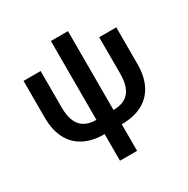

<svg xmlns="http://www.w3.org/2000/svg" viewBox="-192 -841 1191 1216"><g transform="rotate(-30 403.5 -233.5)"><path d="M340.8 9.8Q252.4 9.8 190.7 -22.7Q128.9 -55.2 96.7 -117.9Q64.5 -180.7 64.5 -271.5V-539.1H189.5V-272.5Q189.5 -211.4 206.3 -172.1Q223.1 -132.8 256.8 -113.8Q290.5 -94.7 340.8 -94.7H465.8Q516.6 -94.7 550.3 -113.8Q584 -132.8 600.8 -172.1Q617.7 -211.4 617.7 -272.5V-539.1H742.7V-271.5Q742.7 -180.7 710.4 -117.9Q678.2 -55.2 616.5 -22.7Q554.7 9.8 465.8 9.8ZM340.8 204.1V-671.4H465.8V204.1Z"/></g></svg>

Font: Inter 18pt SemiBold
Style: Regular
Weight: 600
Designer: Rasmus Andersson
Foundry: rsms
Version: Version 4.001;git-66647c0bb